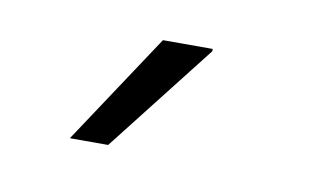

<svg xmlns="http://www.w3.org/2000/svg" viewBox="-33 -771 399 247"><g transform="rotate(10 166.5 -647.5)"><path d="M68 -575H118L229 -717V-720H164Z"/></g></svg>

Font: Chivo Light
Style: Regular
Weight: 300
Designer: Hector Gatti
Foundry: Omnibus-Type
Version: Version 1.003;PS 001.003;hotconv 1.0.70;makeotf.lib2.5.58329